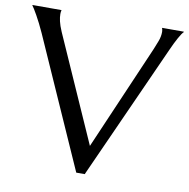

<svg xmlns="http://www.w3.org/2000/svg" viewBox="-100 -778 858 872"><g transform="rotate(10 329.0 -342.5)"><path d="M113.8 -700.2V-698.2Q112.8 -695.8 112.3 -690.9Q111.8 -686 111.8 -682.1Q111.8 -667 116 -648.7Q120.1 -630.4 131.8 -603L348.1 -115.2L557.1 -599.1Q564.5 -617.2 572.8 -638.7Q581.1 -660.2 581.1 -682.1Q581.1 -688 580.1 -692.1Q579.1 -696.3 578.1 -698.2V-700.2H678.2V-698.2Q668.9 -689 655.8 -665Q642.6 -641.1 627 -606L347.2 15.1H308.1L43 -582Q33.7 -603 23.7 -622.6Q13.7 -642.1 4.9 -658Q-3.9 -673.8 -10.7 -684.6Q-17.6 -695.3 -20 -698.2V-700.2Z"/></g></svg>

Font: Marcellus SC
Style: Regular
Weight: 400
Designer: Astigmatic (AOETI)
Foundry: Astigmatic (AOETI)
Version: Version 1.001